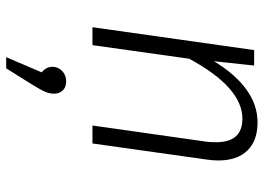

<svg xmlns="http://www.w3.org/2000/svg" viewBox="-136 -438 853 621"><g transform="rotate(90 290.5 -127.5)"><path d="M499 -407Q499 -389 496 -369L444 0H386L438 -367Q440 -379 440 -400Q440 -485 364 -485Q263 -485 170 -313L126 0H68L142 -523H192L178 -393Q219 -461 269 -497.5Q319 -534 376 -534Q435 -534 467 -501Q499 -468 499 -407ZM283 124Q283 138 277.5 151.5Q272 165 253 196L201 279H165L214 164Q206 158 201 149Q196 140 196 130Q196 111 209.5 98Q223 85 243 85Q262 85 272.5 96Q283 107 283 124Z"/></g></svg>

Font: Fira Sans Light
Style: Italic
Weight: 300
Italic angle: -8°
Designer: bBox Type GmbH & Carrois Corporate GbR & Edenspiekermann AG
Foundry: bBox Type GmbH & Carrois Corporate GbR & Edenspiekermann AG
Version: Version 4.301